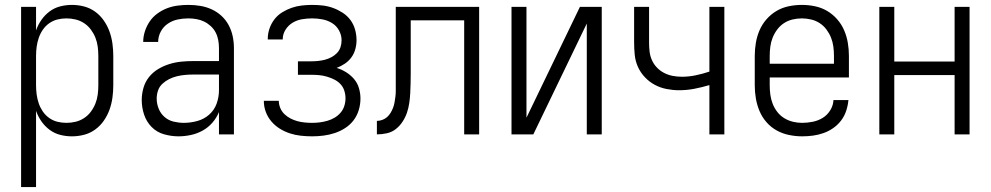

<svg xmlns="http://www.w3.org/2000/svg" viewBox="-20 -548 4040 783"><path d="M66 215V-520H127V-424Q135 -447 149 -467Q163 -487 182.5 -501.5Q202 -516 225.5 -522Q249 -528 273 -528Q299 -528 323.5 -521.5Q348 -515 368.5 -500Q389 -485 403.5 -464Q418 -443 426.5 -419.5Q435 -396 438.5 -370.5Q442 -345 442 -320V-200Q442 -175 438.5 -149.5Q435 -124 426.5 -100.5Q418 -77 403.5 -56Q389 -35 368.5 -20Q348 -5 323.5 1.5Q299 8 273 8Q249 8 225.5 2Q202 -4 182.5 -18.5Q163 -33 149 -53Q135 -73 127 -96V215ZM251 -47Q270 -47 288.5 -51.5Q307 -56 323 -66.5Q339 -77 350.5 -92.5Q362 -108 369 -125.5Q376 -143 378.5 -162Q381 -181 381 -200V-320Q381 -339 378.5 -358Q376 -377 369 -394.5Q362 -412 350.5 -427.5Q339 -443 323 -453.5Q307 -464 288.5 -468.5Q270 -473 251 -473Q232 -473 214 -468.5Q196 -464 180.5 -453Q165 -442 154.5 -426.5Q144 -411 138 -393.5Q132 -376 129.5 -357.5Q127 -339 127 -320V-200Q127 -181 129.5 -162.5Q132 -144 138 -126.5Q144 -109 154.5 -93.5Q165 -78 180.5 -67Q196 -56 214 -51.5Q232 -47 251 -47Z M708 8Q678 8 648.5 -0.5Q619 -9 598 -30.5Q577 -52 567.5 -81Q558 -110 558 -140Q558 -165 565 -189.5Q572 -214 587.5 -233.5Q603 -253 624.5 -266Q646 -279 670 -286.5Q694 -294 718.5 -296.5Q743 -299 768 -299H873V-352Q873 -368 870 -384.5Q867 -401 859.5 -415.5Q852 -430 839.5 -441.5Q827 -453 812.5 -460Q798 -467 781.5 -470Q765 -473 748 -473Q726 -473 704.5 -468.5Q683 -464 664.5 -451.5Q646 -439 635.5 -419Q625 -399 625 -377H564Q564 -399 571 -420.5Q578 -442 590.5 -460.5Q603 -479 621.5 -492.5Q640 -506 660.5 -514Q681 -522 703.5 -525Q726 -528 748 -528Q773 -528 797 -524Q821 -520 843 -510Q865 -500 883 -483.5Q901 -467 912.5 -445.5Q924 -424 929 -400Q934 -376 934 -352V0H873V-91Q863 -67 846 -47.5Q829 -28 806.5 -15.5Q784 -3 758.5 2.5Q733 8 708 8ZM730 -47Q757 -47 784.5 -54.5Q812 -62 833 -80.5Q854 -99 863.5 -125.5Q873 -152 873 -180V-244H768Q752 -244 735 -242.5Q718 -241 701.5 -237Q685 -233 670 -225.5Q655 -218 642.5 -206.5Q630 -195 624.5 -179Q619 -163 619 -146Q619 -125 627 -105Q635 -85 651 -71Q667 -57 688 -52Q709 -47 730 -47Z M1253 8Q1230 8 1207 5.5Q1184 3 1162.5 -4Q1141 -11 1121.5 -23Q1102 -35 1087 -52.5Q1072 -70 1064 -91.5Q1056 -113 1056 -136V-137H1117Q1117 -122 1123 -107.5Q1129 -93 1140 -82.5Q1151 -72 1164.5 -65Q1178 -58 1192.5 -54Q1207 -50 1222.5 -48.5Q1238 -47 1253 -47Q1269 -47 1284.5 -49Q1300 -51 1315.5 -55.5Q1331 -60 1344.5 -68Q1358 -76 1368.5 -88Q1379 -100 1384 -115.5Q1389 -131 1389 -147Q1389 -163 1384 -178.5Q1379 -194 1368 -205.5Q1357 -217 1342.5 -224Q1328 -231 1313 -235.5Q1298 -240 1282 -241.5Q1266 -243 1250 -243H1195V-298H1250Q1264 -298 1278 -299.5Q1292 -301 1305.5 -304.5Q1319 -308 1332 -315Q1345 -322 1354.5 -332Q1364 -342 1368.5 -355.5Q1373 -369 1373 -384Q1373 -405 1362.5 -424Q1352 -443 1334 -454Q1316 -465 1295 -469Q1274 -473 1253 -473Q1232 -473 1211.5 -469.5Q1191 -466 1173.5 -455.5Q1156 -445 1144.5 -427Q1133 -409 1133 -388V-387H1072V-390Q1072 -411 1079 -431.5Q1086 -452 1099 -469Q1112 -486 1130.5 -497.5Q1149 -509 1169 -516Q1189 -523 1210.5 -525.5Q1232 -528 1253 -528Q1275 -528 1296.5 -525.5Q1318 -523 1338.5 -515.5Q1359 -508 1377.5 -496Q1396 -484 1409 -466.5Q1422 -449 1428 -427.5Q1434 -406 1434 -384Q1434 -366 1429 -347.5Q1424 -329 1413 -314Q1402 -299 1386.5 -288.5Q1371 -278 1353 -271Q1373 -265 1391.5 -253.5Q1410 -242 1424 -225.5Q1438 -209 1444 -188Q1450 -167 1450 -146Q1450 -122 1443 -99Q1436 -76 1422 -57.5Q1408 -39 1388 -26Q1368 -13 1345.5 -5.5Q1323 2 1299.5 5Q1276 8 1253 8Z M1517 0V-55Q1528 -55 1539 -59Q1550 -63 1558.5 -70.5Q1567 -78 1573 -88Q1579 -98 1583 -108.5Q1587 -119 1589 -130.5Q1591 -142 1592.5 -153.5Q1594 -165 1594 -176Q1594 -187 1594 -199V-520H1934V0H1873V-465H1655V-250Q1655 -230 1654.5 -209.5Q1654 -189 1653 -168.5Q1652 -148 1649 -127.5Q1646 -107 1639.5 -88Q1633 -69 1621.5 -51.5Q1610 -34 1594 -21.5Q1578 -9 1557.5 -4.5Q1537 0 1517 0Z M2066 0V-520H2127V-68L2345 -520H2434V0H2373V-452L2155 0Z M2873 0V-201Q2843 -192 2812 -186Q2781 -180 2749 -180Q2724 -180 2698.5 -185Q2673 -190 2650.5 -202Q2628 -214 2610 -233Q2592 -252 2581.5 -275.5Q2571 -299 2568.5 -324.5Q2566 -350 2566 -375V-520H2627V-375Q2627 -357 2629 -338.5Q2631 -320 2638.5 -303Q2646 -286 2659 -272.5Q2672 -259 2688.5 -250.5Q2705 -242 2723.5 -238.5Q2742 -235 2761 -235Q2789 -235 2817.5 -241Q2846 -247 2873 -256V-520H2934V0Z M3251 8Q3225 8 3198 2.5Q3171 -3 3147.5 -16Q3124 -29 3106 -49.5Q3088 -70 3077.5 -95Q3067 -120 3062.5 -146.5Q3058 -173 3058 -200V-320Q3058 -347 3062.5 -373.5Q3067 -400 3077.5 -424.5Q3088 -449 3106 -469.5Q3124 -490 3147 -503.5Q3170 -517 3196.5 -522.5Q3223 -528 3250 -528Q3277 -528 3303.5 -522.5Q3330 -517 3353 -503.5Q3376 -490 3394 -469.5Q3412 -449 3422.5 -424.5Q3433 -400 3437.5 -373.5Q3442 -347 3442 -320V-232H3119V-200Q3119 -181 3121.5 -162Q3124 -143 3131 -125Q3138 -107 3150 -91.5Q3162 -76 3178.5 -66Q3195 -56 3213.5 -51.5Q3232 -47 3251 -47Q3273 -47 3295 -51.5Q3317 -56 3335.5 -67.5Q3354 -79 3366 -98.5Q3378 -118 3379 -140H3440Q3438 -118 3431 -96.5Q3424 -75 3410.5 -57Q3397 -39 3378.5 -26Q3360 -13 3339 -5.5Q3318 2 3296 5Q3274 8 3251 8ZM3119 -288H3381V-320Q3381 -339 3378.5 -358Q3376 -377 3369 -394.5Q3362 -412 3350.5 -427.5Q3339 -443 3323 -453.5Q3307 -464 3288 -468.5Q3269 -473 3250 -473Q3231 -473 3212 -468.5Q3193 -464 3177 -453.5Q3161 -443 3149.5 -427.5Q3138 -412 3131 -394.5Q3124 -377 3121.5 -358Q3119 -339 3119 -320Z M3566 0V-520H3627V-297H3873V-520H3934V0H3873V-242H3627V0Z"/></svg>

Font: Iosevka Curly Light
Style: Regular
Weight: 300
Monospace: yes
Designer: Belleve Invis
Foundry: Belleve Invis
Version: Version 22.1.2; ttfautohint (v1.8.4)